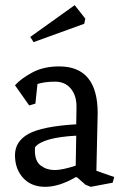

<svg xmlns="http://www.w3.org/2000/svg" viewBox="-20 -715 471 743"><path d="M273 -74 275 -190Q147 -183 116 -146Q115 -141 115 -133Q115 -91 138 -74Q161 -57 191.5 -57Q222 -57 273 -74ZM274 -30Q209 8 155 8Q101 8 69.5 -26.5Q38 -61 38 -114.5Q38 -168 90.5 -197Q143 -226 275 -234L276 -299Q277 -344 254.5 -371.5Q232 -399 193 -399Q154 -399 125 -390L117 -314L93 -307L38 -385Q60 -410 104 -434Q148 -458 209 -458Q358 -458 358 -277L353 -54L422 -30L416 -8L331 8L311 0L279 -28ZM97 -572 269 -695 310 -643 306 -623 110 -552Z"/></svg>

Font: Fenix
Style: Regular
Weight: 400
Designer: Fernando Diaz
Foundry: Fernando Diaz
Version: 004.301